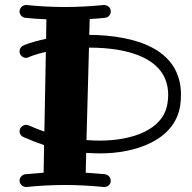

<svg xmlns="http://www.w3.org/2000/svg" viewBox="-20 -737 766 766"><path d="M648 -324C632 -219 508 -176 377 -176C360 -176 342 -177 325 -178L335 -547C335 -547 335 -547 336 -547C490 -547 651 -506 651 -358C651 -347 650 -336 648 -324ZM699 -316C701 -331 702 -345 702 -359C702 -542 521 -596 336 -598L338 -661C358 -662 379 -664 399 -666C412 -667 422 -678 422 -691C422 -706 411 -716 396 -717C396 -717 395 -717 394 -717C342 -712 290 -709 238 -709C187 -709 136 -712 86 -717C85 -717 85 -717 84 -717C72 -717 58 -707 58 -691C58 -679 68 -667 81 -666C109 -663 137 -661 165 -660L164 -582C104 -570 74 -556 72 -555C63 -551 58 -541 58 -532C58 -519 69 -506 84 -506C87 -506 91 -507 95 -509C95 -509 118 -520 163 -530L157 -212C137 -219 117 -227 94 -237C90 -238 87 -239 84 -239C71 -239 58 -228 58 -213C58 -203 64 -194 74 -190C104 -177 129 -167 156 -158L154 -48C130 -46 105 -44 81 -42C68 -40 58 -29 58 -16C58 -3 70 9 84 9C85 9 85 9 86 9C136 4 187 1 238 1C290 1 342 4 394 9C395 9 396 9 396 9C409 9 421 0 422 -14C422 -28 414 -39 399 -42C373 -44 347 -46 322 -48L324 -127C343 -126 361 -125 380 -125C515 -125 677 -174 699 -316Z"/></svg>

Font: Ribeye
Style: Regular
Weight: 400
Designer: Astigmatic (AOETI)
Foundry: Astigmatic (AOETI)
Version: Version 1.000